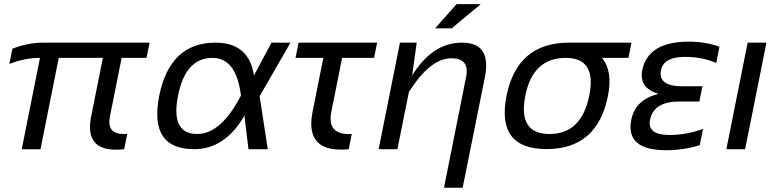

<svg xmlns="http://www.w3.org/2000/svg" viewBox="-20 -718 3758 924"><path d="M39.6 -483.4Q113.8 -512.7 187 -512.7H699.7L685.1 -439.5H565.4L508.8 -156.2Q492.2 -72.8 577.6 -72.8Q585 -72.8 592.3 -73.2L577.6 0Q557.1 2.4 539.1 2.4Q386.7 2.4 418.5 -156.2L475.1 -439.5H262.7L174.8 0.5H84.5L172.4 -439.5Q99.1 -439.5 24.9 -410.2Z M746.1 -256.3Q797.4 -512.7 1017.1 -512.7Q1178.7 -512.7 1202.1 -354.5L1286.6 -512.7H1377.9L1229.5 -254.9L1268.6 0H1175.8L1156.2 -161.1Q1062.5 0 914.6 0Q695.8 0 746.1 -256.3ZM929.2 -73.2Q1043.9 -73.2 1139.6 -258.3Q1117.2 -439.5 1002.4 -439.5Q873 -439.5 836.9 -258.3Q799.8 -73.2 929.2 -73.2Z M1417 -512.7H1794.9L1780.3 -439.5H1626.5L1574.7 -180.7Q1553.2 -72.8 1658.7 -72.8Q1665.5 -72.8 1672.9 -73.2L1658.2 0Q1637.7 2 1620.1 2Q1447.8 2 1484.4 -180.7L1536.1 -439.5H1402.3Z M1802.2 0 1904.8 -512.7H1985.4L1963.4 -354.5Q2060.5 -512.7 2203.6 -512.7Q2346.7 -512.7 2313.5 -346.2L2206.5 185.5H2116.7L2223.1 -347.7Q2241.2 -437.5 2151.9 -437.5Q2049.8 -437.5 1947.8 -274.9L1892.6 0ZM2177.2 -698.2H2293.9L2153.8 -581.5H2073.7Z M2625 -73.2Q2778.8 -73.2 2815.9 -258.3Q2852.1 -439.5 2703.1 -439.5Q2544.4 -439.5 2508.3 -258.3Q2471.2 -73.2 2625 -73.2ZM2417.5 -256.3Q2468.8 -512.7 2717.8 -512.7H3019L3004.4 -439.5H2877Q2929.7 -376.5 2905.8 -256.3Q2854.5 -0.5 2610.4 -0.5Q2367.2 -0.5 2417.5 -256.3Z M3426.8 -415Q3359.4 -444.3 3276.4 -444.3Q3173.8 -444.3 3161.1 -379.9Q3145.5 -302.7 3265.1 -302.7H3360.4L3345.7 -229.5H3249Q3126 -229.5 3108.4 -141.6Q3093.8 -68.4 3201.2 -68.4Q3284.2 -68.4 3363.3 -97.7L3347.7 -19.5Q3269.5 4.9 3186.5 4.9Q2988.8 4.9 3018.1 -141.6Q3037.6 -239.3 3149.4 -266.1Q3053.7 -294.9 3070.8 -379.9Q3098.1 -517.6 3295.9 -517.6Q3374 -517.6 3442.4 -493.2Z M3668.5 -512.7 3565.9 0H3475.6L3578.1 -512.7Z"/></svg>

Font: Sansation
Style: Italic
Weight: 400
Designer: Bernd Montag
Version: Version 1.301